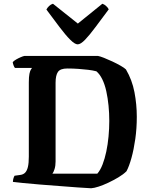

<svg xmlns="http://www.w3.org/2000/svg" viewBox="-20 -1005 814 1026"><path d="M467 1Q440 0 394.5 -3.5Q349 -7 296 -11Q243 -15 192.5 -19Q142 -23 103.5 -27Q65 -31 49 -33Q49 -43 52 -52.5Q55 -62 58 -66L87 -70Q104 -72 114 -82Q124 -92 129 -112.5Q134 -133 134 -168V-565Q134 -595 137.5 -611.5Q141 -628 146 -634.5Q151 -641 151 -642H60Q56 -646 52.5 -655.5Q49 -665 48 -673Q54 -680 66 -687Q78 -694 91 -699.5Q104 -705 110 -706H504Q515 -704 535.5 -696Q556 -688 580.5 -676.5Q605 -665 625 -653.5Q645 -642 653 -634Q686 -578 698.5 -512.5Q711 -447 711 -381Q711 -319 703 -262.5Q695 -206 682.5 -161Q670 -116 656 -90Q639 -73 613 -57.5Q587 -42 559.5 -29Q532 -16 507.5 -8Q483 0 467 1ZM260 -77H500Q516 -95 528 -126Q540 -157 548 -195Q556 -233 560 -275.5Q564 -318 564 -359Q564 -400 560 -440.5Q556 -481 548 -517.5Q540 -554 526.5 -581.5Q513 -609 495 -624Q476 -629 451 -632Q426 -635 398 -637Q370 -639 340 -639Q302 -639 289.5 -620.5Q277 -602 277 -563V-142Q277 -119 271.5 -101.5Q266 -84 260 -77ZM395 -768Q380 -768 355 -793Q330 -818 298 -860.5Q266 -903 228 -954Q233 -964 242.5 -973Q252 -982 263 -985L396 -879L527 -985Q537 -982 547 -973Q557 -964 561 -955Q522 -903 490.5 -860.5Q459 -818 435 -793Q411 -768 395 -768Z"/></svg>

Font: Texturina 12pt
Style: Bold
Weight: 700
Designer: Guillermo Torres Carreño
Foundry: Omnibus-Type
Version: Version 1.002